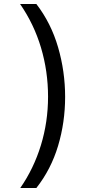

<svg xmlns="http://www.w3.org/2000/svg" viewBox="-20 -812 459 967"><path d="M82 135Q150 37 186 -80.5Q222 -198 222 -325Q222 -453 186.5 -572Q151 -691 81 -792H163Q237 -696 272.5 -574Q308 -452 308 -324Q308 -196 272.5 -77.5Q237 41 163 135Z"/></svg>

Font: malayalam25
Style: Book
Weight: 400
Designer: Jelle Bosma - Monotype Design Team
Foundry: Monotype Imaging Inc.
Version: Version 2.003